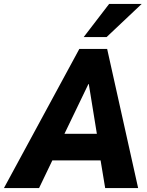

<svg xmlns="http://www.w3.org/2000/svg" viewBox="-73 -953 747 973"><path d="M-53 0 329 -705H470L627 0H460L427 -199L475 -140H140L221 -200L125 0ZM375 -527 232 -230 216 -275H441L425 -231L377 -527ZM351 -765 480 -933H645L467 -765Z"/></svg>

Font: Nunito Sans 10pt Condensed Black
Style: Italic
Weight: 900
Width: 3
Italic angle: -9°
Designer: Vernon Adams
Foundry: Vernon Adams
Version: Version 3.101;gftools[0.9.27]